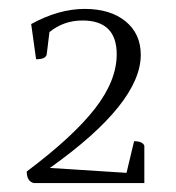

<svg xmlns="http://www.w3.org/2000/svg" viewBox="-20 -763 394 431"><path d="M56 -352Q40 -356 40 -378Q144 -456 193 -519Q242 -582 242 -641Q242 -717 165 -717Q123 -717 91 -691L85 -642Q84 -630 61 -630L50 -709Q112 -743 170 -743Q228 -743 262 -715Q296 -687 296 -640Q296 -531 92 -386L264 -375L281 -446Q300 -446 304 -436V-352Z"/></svg>

Font: Petrona ExtraLight
Style: Regular
Weight: 200
Designer: Ringo R. Seeber
Foundry: Ringo R. Seeber
Version: Version 2.001; ttfautohint (v1.8.3)